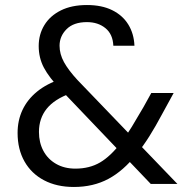

<svg xmlns="http://www.w3.org/2000/svg" viewBox="-20 -732 778 764"><path d="M580 0 221 -376Q175 -424 154.5 -463Q134 -502 134 -549Q134 -595 156.5 -632Q179 -669 222 -690.5Q265 -712 326 -712Q385 -712 426.5 -691.5Q468 -671 490.5 -634.5Q513 -598 515 -550H431Q429 -596 399.5 -620Q370 -644 326 -644Q273 -644 245 -616Q217 -588 217 -550Q217 -517 234.5 -485Q252 -453 288 -414L686 0ZM274 12Q206 12 155.5 -14.5Q105 -41 77.5 -89.5Q50 -138 50 -203Q50 -253 69.5 -294.5Q89 -336 127.5 -367.5Q166 -399 224 -418L250 -427L293 -372L262 -361Q197 -338 166 -299.5Q135 -261 135 -207Q135 -165 152.5 -132Q170 -99 203 -80Q236 -61 280 -61Q336 -61 378 -85.5Q420 -110 462 -165Q483 -192 504.5 -227.5Q526 -263 551 -306L582 -362H671L624 -276Q599 -229 574.5 -190Q550 -151 524 -119Q471 -52 411 -20Q351 12 274 12Z"/></svg>

Font: DM Sans 9pt
Style: Regular
Weight: 400
Designer: Colophon Foundry, Jonny Pinhorn
Foundry: Colophon Foundry
Version: Version 4.004;gftools[0.9.30]